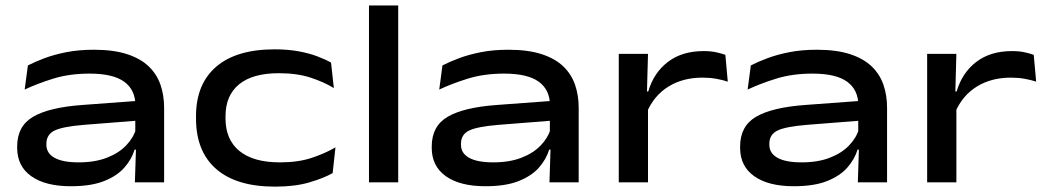

<svg xmlns="http://www.w3.org/2000/svg" viewBox="-20 -680 3904 716"><path d="M483 0 487.5 -139 484.5 -161V-270L485 -286.5Q485 -344.5 443.5 -375Q402 -405.5 314 -405.5Q239.5 -405.5 179.5 -387Q119.5 -368.5 72 -346L84 -436Q110 -449.5 146 -463Q182 -476.5 228 -485.5Q274 -494.5 330 -494.5Q403.5 -494.5 454 -478Q504.5 -461.5 534.8 -432.2Q565 -403 578.5 -363.8Q592 -324.5 592 -278.5V0ZM244 14.5Q149.5 14.5 96.8 -22.8Q44 -60 44 -129V-133.5Q44 -210 103.8 -244.8Q163.5 -279.5 286 -288.5L495.5 -304L497.5 -230.5L294 -214.5Q214 -208 183.5 -193.2Q153 -178.5 153 -143.5V-140Q153 -108.5 183.5 -91.5Q214 -74.5 273 -74.5Q334 -74.5 378.5 -91.8Q423 -109 450.5 -137.8Q478 -166.5 487.5 -200L503 -122H482Q471 -86 443.8 -55Q416.5 -24 368.2 -4.8Q320 14.5 244 14.5Z M1005.5 16Q861.5 16 786.2 -49.8Q711 -115.5 711 -237.5V-247Q711 -366.5 786.2 -431.2Q861.5 -496 1004.5 -496Q1053.5 -496 1093 -488.8Q1132.5 -481.5 1163 -470Q1193.5 -458.5 1214.5 -446.5L1225 -351.5Q1188.5 -374 1138.2 -390.5Q1088 -407 1020 -407Q922 -407 871.5 -365.5Q821 -324 821 -246.5V-238Q821 -159.5 872.8 -117Q924.5 -74.5 1024 -74.5Q1091.5 -74.5 1141.5 -91Q1191.5 -107.5 1231 -130.5L1220.5 -34.5Q1187 -15.5 1133.5 0.2Q1080 16 1005.5 16Z M1356 0V-659.5H1465V0Z M2029 0 2033.5 -139 2030.5 -161V-270L2031 -286.5Q2031 -344.5 1989.5 -375Q1948 -405.5 1860 -405.5Q1785.5 -405.5 1725.5 -387Q1665.5 -368.5 1618 -346L1630 -436Q1656 -449.5 1692 -463Q1728 -476.5 1774 -485.5Q1820 -494.5 1876 -494.5Q1949.5 -494.5 2000 -478Q2050.5 -461.5 2080.8 -432.2Q2111 -403 2124.5 -363.8Q2138 -324.5 2138 -278.5V0ZM1790 14.5Q1695.5 14.5 1642.8 -22.8Q1590 -60 1590 -129V-133.5Q1590 -210 1649.8 -244.8Q1709.5 -279.5 1832 -288.5L2041.5 -304L2043.5 -230.5L1840 -214.5Q1760 -208 1729.5 -193.2Q1699 -178.5 1699 -143.5V-140Q1699 -108.5 1729.5 -91.5Q1760 -74.5 1819 -74.5Q1880 -74.5 1924.5 -91.8Q1969 -109 1996.5 -137.8Q2024 -166.5 2033.5 -200L2049 -122H2028Q2017 -86 1989.8 -55Q1962.5 -24 1914.2 -4.8Q1866 14.5 1790 14.5Z M2392 -261 2373 -339H2397.5Q2418 -409 2470.8 -449.2Q2523.5 -489.5 2604 -489.5Q2630.5 -489.5 2650.2 -485.2Q2670 -481 2685 -475.5L2694 -375.5Q2675 -382 2651 -386.2Q2627 -390.5 2600 -390.5Q2526.5 -390.5 2472.8 -357.2Q2419 -324 2392 -261ZM2287.5 0V-479H2396.5L2392 -315.5L2396.5 -310.5V0Z M3179 0 3183.5 -139 3180.5 -161V-270L3181 -286.5Q3181 -344.5 3139.5 -375Q3098 -405.5 3010 -405.5Q2935.5 -405.5 2875.5 -387Q2815.5 -368.5 2768 -346L2780 -436Q2806 -449.5 2842 -463Q2878 -476.5 2924 -485.5Q2970 -494.5 3026 -494.5Q3099.5 -494.5 3150 -478Q3200.5 -461.5 3230.8 -432.2Q3261 -403 3274.5 -363.8Q3288 -324.5 3288 -278.5V0ZM2940 14.5Q2845.5 14.5 2792.8 -22.8Q2740 -60 2740 -129V-133.5Q2740 -210 2799.8 -244.8Q2859.5 -279.5 2982 -288.5L3191.5 -304L3193.5 -230.5L2990 -214.5Q2910 -208 2879.5 -193.2Q2849 -178.5 2849 -143.5V-140Q2849 -108.5 2879.5 -91.5Q2910 -74.5 2969 -74.5Q3030 -74.5 3074.5 -91.8Q3119 -109 3146.5 -137.8Q3174 -166.5 3183.5 -200L3199 -122H3178Q3167 -86 3139.8 -55Q3112.5 -24 3064.2 -4.8Q3016 14.5 2940 14.5Z M3542 -261 3523 -339H3547.5Q3568 -409 3620.8 -449.2Q3673.5 -489.5 3754 -489.5Q3780.5 -489.5 3800.2 -485.2Q3820 -481 3835 -475.5L3844 -375.5Q3825 -382 3801 -386.2Q3777 -390.5 3750 -390.5Q3676.5 -390.5 3622.8 -357.2Q3569 -324 3542 -261ZM3437.5 0V-479H3546.5L3542 -315.5L3546.5 -310.5V0Z"/></svg>

Font: Anek Latin Expanded Medium
Style: Regular
Weight: 500
Width: 7
Designer: Yesha Goshar
Foundry: Ek Type
Version: Version 1.003